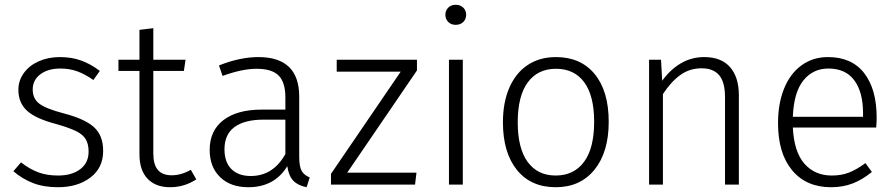

<svg xmlns="http://www.w3.org/2000/svg" viewBox="-20 -773 3749 804"><path d="M398 -476 371 -438Q335 -463 303 -474.5Q271 -486 233 -486Q181 -486 149 -462Q117 -438 117 -398Q117 -360 144.5 -339Q172 -318 244 -299Q334 -276 373 -241Q412 -206 412 -141Q412 -70 358.5 -29.5Q305 11 223 11Q163 11 118 -6.5Q73 -24 36 -56L68 -93Q104 -65 140 -51.5Q176 -38 223 -38Q281 -38 316 -64.5Q351 -91 351 -138Q351 -170 339 -190Q327 -210 298.5 -224Q270 -238 214 -254Q130 -276 93.5 -309Q57 -342 57 -397Q57 -436 80 -467.5Q103 -499 142.5 -516.5Q182 -534 231 -534Q280 -534 320 -519.5Q360 -505 398 -476Z M802 -22Q752 11 692 11Q632 11 598 -24.5Q564 -60 564 -127V-476H476V-523H564V-648L622 -655V-523H757L750 -476H622V-130Q622 -84 641 -61.5Q660 -39 699 -39Q739 -39 779 -62Z M1277 -30 1264 11Q1228 4 1208.5 -16Q1189 -36 1183 -77Q1129 11 1020 11Q945 11 901.5 -31.5Q858 -74 858 -145Q858 -226 915.5 -270Q973 -314 1075 -314H1175V-365Q1175 -428 1147 -456.5Q1119 -485 1054 -485Q994 -485 912 -455L897 -499Q985 -534 1062 -534Q1233 -534 1233 -368V-116Q1233 -75 1243.5 -57Q1254 -39 1277 -30ZM1175 -128V-272H1084Q1004 -272 962 -241Q920 -210 920 -148Q920 -94 949 -65Q978 -36 1030 -36Q1124 -36 1175 -128Z M1726 -478 1434 -50H1724L1718 0H1366V-45L1658 -473H1390V-523H1726Z M1918 0H1860V-523H1918ZM1932 -711Q1932 -693 1920 -681Q1908 -669 1888 -669Q1869 -669 1857 -681Q1845 -693 1845 -711Q1845 -729 1857 -741Q1869 -753 1888 -753Q1908 -753 1920 -741Q1932 -729 1932 -711Z M2529 -263Q2529 -136 2469.5 -62.5Q2410 11 2307 11Q2203 11 2144.5 -61.5Q2086 -134 2086 -261Q2086 -344 2113 -406Q2140 -468 2190 -501Q2240 -534 2308 -534Q2412 -534 2470.5 -462.5Q2529 -391 2529 -263ZM2148 -261Q2148 -152 2189.5 -95Q2231 -38 2307 -38Q2383 -38 2425.5 -95Q2468 -152 2468 -263Q2468 -372 2426.5 -428.5Q2385 -485 2308 -485Q2232 -485 2190 -428Q2148 -371 2148 -261Z M3074 -374V0H3016V-366Q3016 -429 2991.5 -458Q2967 -487 2918 -487Q2868 -487 2829 -459Q2790 -431 2756 -379V0H2698V-523H2748L2753 -435Q2786 -481 2830.5 -507.5Q2875 -534 2929 -534Q3000 -534 3037 -492Q3074 -450 3074 -374Z M3649 -239H3300Q3305 -137 3348.5 -87.5Q3392 -38 3463 -38Q3504 -38 3535.5 -50.5Q3567 -63 3604 -90L3631 -53Q3592 -21 3551 -5Q3510 11 3460 11Q3356 11 3297 -60Q3238 -131 3238 -257Q3238 -340 3263.5 -402.5Q3289 -465 3336.5 -499.5Q3384 -534 3447 -534Q3547 -534 3599 -466.5Q3651 -399 3651 -281Q3651 -259 3649 -239ZM3594 -299Q3594 -387 3557.5 -436.5Q3521 -486 3449 -486Q3384 -486 3344 -436Q3304 -386 3300 -284H3594Z"/></svg>

Font: Statis Sans Light
Style: Regular
Weight: 300
Designer: bBox Type GmbH
Foundry: bBox Type GmbH
Version: Version 1.000